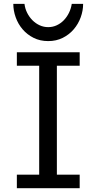

<svg xmlns="http://www.w3.org/2000/svg" viewBox="-20 -987 516 1007"><path d="M397.9 -712.9V-642.1H278.3V-70.8H397.9V0H68.4V-70.8H185.5V-642.1H68.4V-712.9ZM416 -966.8Q416 -931.2 403.3 -896.2Q390.6 -861.3 366.9 -833.5Q343.3 -805.7 309.3 -788.6Q275.4 -771.5 232.9 -771.5Q189.9 -771.5 156 -788.6Q122.1 -805.7 98.4 -833.5Q74.7 -861.3 62.3 -896.2Q49.8 -931.2 49.8 -966.8H108.4Q111.3 -941.9 122.3 -919.9Q133.3 -897.9 149.9 -881.1Q166.5 -864.3 187.7 -854.5Q209 -844.7 232.9 -844.7Q256.8 -844.7 277.8 -854.5Q298.8 -864.3 314.9 -881.1Q331.1 -897.9 341.8 -919.9Q352.5 -941.9 356.4 -966.8Z"/></svg>

Font: Andika Basic
Style: Regular
Weight: 400
Designer: Annie Olsen & Victor Gaultney
Foundry: SIL International
Version: Version 1.000